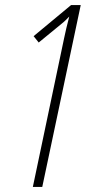

<svg xmlns="http://www.w3.org/2000/svg" viewBox="-20 -734 393 754"><path d="M232 -585 109 0H146L297 -714H259L112 -592L132 -567L221 -640C234 -650 243 -660 252 -669C242 -632 238 -612 232 -585Z"/></svg>

Font: Noto Sans ExtraCondensed ExtraLight
Style: Italic
Weight: 200
Width: 2
Italic angle: -12°
Designer: Monotype Design Team
Foundry: Monotype Imaging Inc.
Version: Version 2.013